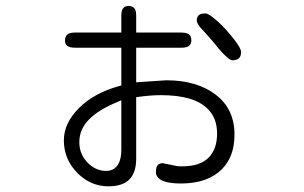

<svg xmlns="http://www.w3.org/2000/svg" viewBox="-20 -580 1040 656"><path d="M536.1 -22.5Q525.4 -22.5 519 -16.1Q512.7 -9.8 512.7 8.8Q512.7 19.5 521.5 28.3Q540 46.9 598.6 46.9Q689.5 46.9 738.3 -2Q781.2 -44.9 781.2 -120.1Q781.2 -207 717.8 -255.9Q653.3 -305.7 547.9 -305.7L445.3 -298.8V-417H599.6Q627 -417 631.8 -431.6Q633.8 -436.5 633.8 -440.9Q633.8 -445.3 633.3 -447.8Q632.8 -450.2 632.3 -452.1Q631.8 -454.1 631.8 -455.1Q625 -468.8 599.6 -468.8H445.3V-527.3Q445.3 -552.7 430.7 -557.6Q426.8 -559.6 419.9 -559.6Q408.2 -559.6 402.3 -553.7Q394.5 -545.9 394.5 -527.3V-468.8H236.3Q209 -468.8 204.1 -453.1Q202.1 -449.2 202.1 -442.4Q202.1 -430.7 208 -424.8Q215.8 -417 236.3 -417H394.5V-288.1L387.7 -286.1Q301.8 -262.7 250 -210.9Q198.2 -159.2 198.2 -100.6Q198.2 -35.2 245.1 11.7Q290 56.6 350.6 56.6Q398.4 56.6 421.9 33.2Q445.3 9.8 445.3 -38.1V-248Q494.1 -254.9 529.3 -254.9Q643.6 -254.9 689.5 -208Q721.7 -176.8 721.7 -123.5Q721.7 -70.3 692.4 -41Q663.1 -11.7 602.5 -11.7Q589.8 -11.7 584 -12.7ZM681.6 -534.2Q658.2 -534.2 654.3 -520.5Q652.3 -516.6 652.3 -509.8Q652.3 -497.1 676.8 -472.7Q676.8 -472.7 709 -436.5Q746.1 -388.7 765.6 -377Q770.5 -374 773.4 -374Q776.4 -374 779.8 -374.5Q783.2 -375 785.6 -375.5Q788.1 -376 790 -377Q803.7 -382.8 803.7 -402.3Q803.7 -414.1 782.2 -442.4Q753.9 -479.5 722.7 -507.8Q693.4 -534.2 681.6 -534.2ZM284.2 -19.5Q251 -49.8 251 -94.2Q251 -138.7 284.7 -172.4Q318.4 -206.1 380.9 -231.4L394.5 -237.3V-68.4Q394.5 -6.8 354.5 2.9Q348.6 3.9 341.8 3.9Q310.5 3.9 284.2 -19.5Z"/></svg>

Font: FakePearl
Style: ExtraLight
Weight: 300
Version: Version 1.2